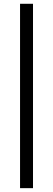

<svg xmlns="http://www.w3.org/2000/svg" viewBox="-20 -771 280 1014"><path d="M85.9 -751H154.3V222.7H85.9Z"/></svg>

Font: Gidole
Style: Regular
Weight: 400
Version: Version 2.100; ttfautohint (v1.8.4.7-5d5b)